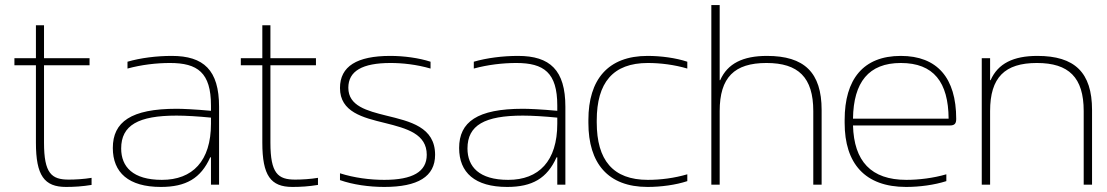

<svg xmlns="http://www.w3.org/2000/svg" viewBox="-20 -730 4377 759"><path d="M252 -20C184 -20 154 -44 154 -166V-472H334V-500H154V-630H122V-500H37V-472H122V-166C122 -36 155 9 241 9C273 9 306 7 342 1V-27C313 -22 277 -20 252 -20Z M659 -509C599 -509 535 -501 484 -486V-459C539 -474 598 -481 652 -481C761 -481 814 -443 814 -313V-292C749 -298 701 -300 678 -300C498 -300 426 -248 426 -145C426 -48 488 9 616 9C715 9 774 -25 811 -108H814V0H846V-308C846 -453 785 -509 659 -509ZM459 -143C459 -235 527 -273 678 -273C714 -273 764 -270 814 -265V-241C814 -93 741 -19 620 -19C505 -19 459 -71 459 -143Z M1147 -20C1079 -20 1049 -44 1049 -166V-472H1229V-500H1049V-630H1017V-500H932V-472H1017V-166C1017 -36 1050 9 1136 9C1168 9 1201 7 1237 1V-27C1208 -22 1172 -20 1147 -20Z M1501 -244C1590 -222 1667 -200 1667 -118C1667 -51 1611 -19 1499 -19C1443 -19 1380 -27 1324 -45V-18C1375 0 1439 9 1499 9C1632 9 1700 -32 1700 -118C1700 -228 1601 -250 1507 -273C1431 -292 1357 -311 1357 -383C1357 -449 1412 -481 1524 -481C1571 -481 1627 -475 1682 -459V-486C1636 -501 1576 -509 1523 -509C1391 -509 1324 -468 1324 -382C1324 -287 1415 -265 1501 -244Z M2028 -509C1968 -509 1904 -501 1853 -486V-459C1908 -474 1967 -481 2021 -481C2130 -481 2183 -443 2183 -313V-292C2118 -298 2070 -300 2047 -300C1867 -300 1795 -248 1795 -145C1795 -48 1857 9 1985 9C2084 9 2143 -25 2180 -108H2183V0H2215V-308C2215 -453 2154 -509 2028 -509ZM1828 -143C1828 -235 1896 -273 2047 -273C2083 -273 2133 -270 2183 -265V-241C2183 -93 2110 -19 1989 -19C1874 -19 1828 -71 1828 -143Z M2306 -256V-244C2306 -85 2383 9 2540 9C2593 9 2652 1 2697 -14V-41C2646 -26 2592 -19 2541 -19C2403 -19 2339 -97 2339 -246V-254C2339 -403 2403 -481 2541 -481C2591 -481 2646 -474 2697 -459V-486C2652 -501 2593 -509 2540 -509C2383 -509 2306 -415 2306 -256Z M2792 -710V0H2825V-291C2825 -424 2883 -481 3010 -481C3136 -481 3195 -424 3195 -291V0H3228V-295C3228 -444 3159 -509 3012 -509C2917 -509 2856 -479 2827 -413H2825V-710Z M3760 -260C3760 -422 3685 -509 3541 -509C3392 -509 3319 -416 3319 -256V-244C3319 -84 3399 9 3562 9C3616 9 3674 1 3721 -14V-41C3670 -26 3612 -19 3563 -19C3423 -19 3356 -93 3352 -234H3735C3755 -234 3760 -243 3760 -260ZM3352 -261C3354 -405 3414 -481 3541 -481C3671 -481 3729 -405 3730 -261Z M3861 -500V0H3894V-291C3894 -424 3952 -481 4079 -481C4205 -481 4264 -424 4264 -291V0H4297V-295C4297 -444 4228 -509 4081 -509C3986 -509 3925 -479 3896 -413H3894V-500Z"/></svg>

Font: LT Wave Alt Thin
Style: Regular
Weight: 100
Designer: Daniel Lyons
Version: Version 2.5 (Glyphs App)